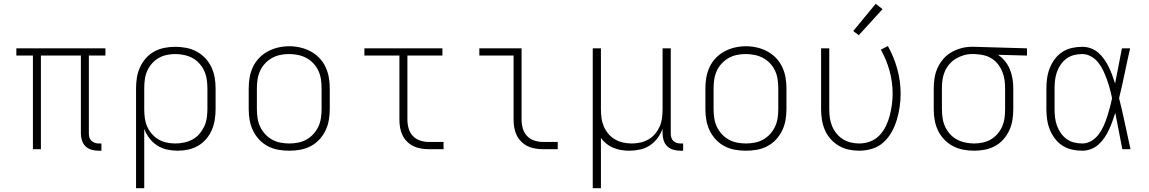

<svg xmlns="http://www.w3.org/2000/svg" viewBox="-20 -784 6040 1009"><path d="M498 8Q480 8 461.5 3Q443 -2 430 -14.5Q417 -27 411 -45Q405 -63 405 -81V-492H195V0H153V-492H66V-530H534V-492H447V-81Q447 -71 450 -61Q453 -51 460.5 -44Q468 -37 478 -33.5Q488 -30 498 -30H513V8Z M695 205V-320Q695 -348 699.5 -376.5Q704 -405 716 -431Q728 -457 747 -478.5Q766 -500 791 -513.5Q816 -527 844 -532.5Q872 -538 901 -538Q930 -538 958.5 -532.5Q987 -527 1012.5 -513.5Q1038 -500 1058 -479Q1078 -458 1090.5 -432Q1103 -406 1108 -377.5Q1113 -349 1113 -320V-210Q1113 -182 1108.5 -154Q1104 -126 1093 -100.5Q1082 -75 1063.5 -53.5Q1045 -32 1021 -18Q997 -4 969.5 2Q942 8 914 8Q886 8 858 2Q830 -4 806 -19.5Q782 -35 765 -57.5Q748 -80 738 -107V205ZM901 -30Q924 -30 947.5 -35Q971 -40 991.5 -51Q1012 -62 1027.5 -80Q1043 -98 1053 -119Q1063 -140 1066.5 -163.5Q1070 -187 1070 -210V-320Q1070 -343 1066.5 -366.5Q1063 -390 1053.5 -411Q1044 -432 1028 -450Q1012 -468 991.5 -479Q971 -490 947.5 -495Q924 -500 901 -500Q878 -500 855 -495Q832 -490 812.5 -478.5Q793 -467 777.5 -449Q762 -431 753 -410Q744 -389 741 -366Q738 -343 738 -320V-210Q738 -187 741 -164Q744 -141 753 -120Q762 -99 777.5 -81Q793 -63 812.5 -51.5Q832 -40 855 -35Q878 -30 901 -30Z M1500 8Q1471 8 1442.5 3Q1414 -2 1388 -15.5Q1362 -29 1342 -50.5Q1322 -72 1309.5 -98Q1297 -124 1292 -152.5Q1287 -181 1287 -210V-320Q1287 -349 1292 -377.5Q1297 -406 1309.5 -432.5Q1322 -459 1342.5 -480Q1363 -501 1388.5 -514.5Q1414 -528 1442.5 -534.5Q1471 -541 1500 -541Q1529 -541 1557.5 -534.5Q1586 -528 1611.5 -514.5Q1637 -501 1657.5 -480Q1678 -459 1690.5 -432.5Q1703 -406 1708 -377.5Q1713 -349 1713 -320V-210Q1713 -181 1708 -152.5Q1703 -124 1690.5 -98Q1678 -72 1658 -50.5Q1638 -29 1612 -15.5Q1586 -2 1557.5 3Q1529 8 1500 8ZM1500 -30Q1523 -30 1546.5 -34.5Q1570 -39 1590.5 -50.5Q1611 -62 1627 -79.5Q1643 -97 1653 -118.5Q1663 -140 1666.5 -163.5Q1670 -187 1670 -210V-320Q1670 -344 1666.5 -367.5Q1663 -391 1653 -412.5Q1643 -434 1626.5 -451.5Q1610 -469 1589 -480Q1568 -491 1544.5 -495.5Q1521 -500 1498 -500Q1474 -500 1451 -495Q1428 -490 1408 -478.5Q1388 -467 1372 -449.5Q1356 -432 1346.5 -411Q1337 -390 1333.5 -366.5Q1330 -343 1330 -320V-210Q1330 -187 1333.5 -163.5Q1337 -140 1347 -118.5Q1357 -97 1373 -79.5Q1389 -62 1409.5 -50.5Q1430 -39 1453.5 -34.5Q1477 -30 1500 -30Z M2233 0Q2213 0 2192 -3.5Q2171 -7 2152.5 -16Q2134 -25 2119 -40Q2104 -55 2095 -74Q2086 -93 2082.5 -113.5Q2079 -134 2079 -155V-492H1895V-530H2305V-492H2121V-155Q2121 -132 2127.5 -109Q2134 -86 2149.5 -69.5Q2165 -53 2187.5 -45.5Q2210 -38 2233 -38H2311V0Z M2833 0Q2813 0 2792 -3.5Q2771 -7 2752.5 -16Q2734 -25 2719 -40Q2704 -55 2695 -74Q2686 -93 2682.5 -113.5Q2679 -134 2679 -155V-492H2499V-530H2721V-155Q2721 -132 2727.5 -109Q2734 -86 2749.5 -69.5Q2765 -53 2787.5 -45.5Q2810 -38 2833 -38H2911V0Z M3095 205V-530H3138V-210Q3138 -187 3141 -164Q3144 -141 3153 -120Q3162 -99 3177 -81Q3192 -63 3212 -51.5Q3232 -40 3254.5 -35Q3277 -30 3300 -30Q3323 -30 3345.5 -35Q3368 -40 3388 -51.5Q3408 -63 3423 -81Q3438 -99 3447 -120Q3456 -141 3459 -164Q3462 -187 3462 -210V-530H3505V-81Q3505 -71 3508 -61Q3511 -51 3518 -44Q3525 -37 3535 -33.5Q3545 -30 3556 -30H3570V8H3556Q3537 8 3519 3Q3501 -2 3487.5 -14.5Q3474 -27 3468 -45Q3462 -63 3462 -81V-107Q3452 -80 3435 -57.5Q3418 -35 3394.5 -19.5Q3371 -4 3343 2Q3315 8 3287 8Q3266 8 3244.5 4.5Q3223 1 3203.5 -7Q3184 -15 3167 -28.5Q3150 -42 3138 -59V205Z M3900 8Q3871 8 3842.5 3Q3814 -2 3788 -15.5Q3762 -29 3742 -50.5Q3722 -72 3709.5 -98Q3697 -124 3692 -152.5Q3687 -181 3687 -210V-320Q3687 -349 3692 -377.5Q3697 -406 3709.5 -432.5Q3722 -459 3742.5 -480Q3763 -501 3788.5 -514.5Q3814 -528 3842.5 -534.5Q3871 -541 3900 -541Q3929 -541 3957.5 -534.5Q3986 -528 4011.5 -514.5Q4037 -501 4057.5 -480Q4078 -459 4090.5 -432.5Q4103 -406 4108 -377.5Q4113 -349 4113 -320V-210Q4113 -181 4108 -152.5Q4103 -124 4090.5 -98Q4078 -72 4058 -50.5Q4038 -29 4012 -15.5Q3986 -2 3957.5 3Q3929 8 3900 8ZM3900 -30Q3923 -30 3946.5 -34.5Q3970 -39 3990.5 -50.5Q4011 -62 4027 -79.5Q4043 -97 4053 -118.5Q4063 -140 4066.5 -163.5Q4070 -187 4070 -210V-320Q4070 -344 4066.5 -367.5Q4063 -391 4053 -412.5Q4043 -434 4026.5 -451.5Q4010 -469 3989 -480Q3968 -491 3944.5 -495.5Q3921 -500 3898 -500Q3874 -500 3851 -495Q3828 -490 3808 -478.5Q3788 -467 3772 -449.5Q3756 -432 3746.5 -411Q3737 -390 3733.5 -366.5Q3730 -343 3730 -320V-210Q3730 -187 3733.5 -163.5Q3737 -140 3747 -118.5Q3757 -97 3773 -79.5Q3789 -62 3809.5 -50.5Q3830 -39 3853.5 -34.5Q3877 -30 3900 -30Z M4495 8Q4467 8 4439.5 2Q4412 -4 4388 -18Q4364 -32 4345 -53.5Q4326 -75 4315 -100.5Q4304 -126 4299.5 -154Q4295 -182 4295 -210V-530H4338V-210Q4338 -187 4341 -165Q4344 -143 4352.5 -122Q4361 -101 4375.5 -83Q4390 -65 4409 -53Q4428 -41 4450.5 -35.5Q4473 -30 4495 -30Q4525 -30 4553 -40.5Q4581 -51 4601.5 -72.5Q4622 -94 4635 -120.5Q4648 -147 4655.5 -175.5Q4663 -204 4667 -233.5Q4671 -263 4671 -292Q4671 -352 4655 -411Q4639 -470 4609 -523L4646 -542Q4678 -485 4695.5 -421Q4713 -357 4713 -292Q4713 -257 4708 -222.5Q4703 -188 4693 -154.5Q4683 -121 4666 -90.5Q4649 -60 4623.5 -36.5Q4598 -13 4564 -2.5Q4530 8 4495 8ZM4493 -599 4464 -621 4582 -764 4618 -736Z M5099 8Q5070 8 5041.5 2.5Q5013 -3 4987.5 -16.5Q4962 -30 4942 -51Q4922 -72 4909.5 -98Q4897 -124 4892 -152.5Q4887 -181 4887 -210V-320Q4887 -348 4891.5 -375.5Q4896 -403 4907.5 -428Q4919 -453 4937.5 -474.5Q4956 -496 4980 -509.5Q5004 -523 5031 -530.5Q5058 -538 5085 -538Q5089 -538 5092.5 -538Q5096 -538 5100 -538L5377 -530V-492L5225 -496Q5246 -482 5262 -462Q5278 -442 5287.5 -418.5Q5297 -395 5301 -370Q5305 -345 5305 -320V-210Q5305 -182 5300.5 -153.5Q5296 -125 5284 -99Q5272 -73 5253 -51.5Q5234 -30 5209 -16.5Q5184 -3 5156 2.5Q5128 8 5099 8ZM5099 -30Q5122 -30 5145 -35Q5168 -40 5187.5 -51.5Q5207 -63 5222.5 -81Q5238 -99 5247 -120Q5256 -141 5259 -164Q5262 -187 5262 -210V-320Q5262 -342 5259 -363.5Q5256 -385 5248 -405.5Q5240 -426 5227 -443.5Q5214 -461 5196 -473.5Q5178 -486 5157 -492Q5136 -498 5114 -499L5100 -500Q5097 -500 5094 -500Q5091 -500 5088 -500Q5066 -500 5044 -493.5Q5022 -487 5003 -475.5Q4984 -464 4969 -446.5Q4954 -429 4945 -408Q4936 -387 4933 -365Q4930 -343 4930 -320V-210Q4930 -187 4933.5 -163.5Q4937 -140 4946.5 -119Q4956 -98 4972 -80Q4988 -62 5008.5 -51Q5029 -40 5052.5 -35Q5076 -30 5099 -30Z M5667 8Q5640 8 5613 2Q5586 -4 5563 -19Q5540 -34 5523.5 -56Q5507 -78 5497 -103Q5487 -128 5483 -155.5Q5479 -183 5479 -210V-320Q5479 -347 5483 -374.5Q5487 -402 5497 -427Q5507 -452 5523.5 -474Q5540 -496 5563 -511Q5586 -526 5613 -532Q5640 -538 5667 -538Q5691 -538 5713 -530Q5735 -522 5752.5 -506.5Q5770 -491 5783.5 -471.5Q5797 -452 5807 -431.5Q5817 -411 5825 -389Q5833 -367 5840 -345Q5849 -391 5858 -437.5Q5867 -484 5876 -530H5919Q5904 -465 5890.5 -399Q5877 -333 5861 -268Q5878 -201 5892 -134Q5906 -67 5921 0H5878Q5869 -48 5859.5 -96Q5850 -144 5841 -191Q5834 -169 5826 -146.5Q5818 -124 5808 -102.5Q5798 -81 5784.5 -61Q5771 -41 5753.5 -25Q5736 -9 5713.5 -0.5Q5691 8 5667 8ZM5667 -30Q5693 -30 5715.5 -43.5Q5738 -57 5753.5 -77.5Q5769 -98 5779.5 -121.5Q5790 -145 5798 -169.5Q5806 -194 5812.5 -218.5Q5819 -243 5824 -268Q5819 -293 5812.5 -317Q5806 -341 5797.5 -365Q5789 -389 5778.5 -411.5Q5768 -434 5752.5 -454Q5737 -474 5714.5 -487Q5692 -500 5667 -500Q5645 -500 5623.5 -494.5Q5602 -489 5584.5 -476Q5567 -463 5554.5 -445Q5542 -427 5534.5 -406Q5527 -385 5524.5 -363.5Q5522 -342 5522 -320V-210Q5522 -188 5524.5 -166.5Q5527 -145 5534.5 -124Q5542 -103 5554.5 -85Q5567 -67 5584.5 -54Q5602 -41 5623.5 -35.5Q5645 -30 5667 -30Z"/></svg>

Font: Iosevka Curly XLtEx
Style: Regular
Weight: 200
Width: 7
Monospace: yes
Designer: Belleve Invis
Foundry: Belleve Invis
Version: Version 11.1.0; ttfautohint (v1.8.3)